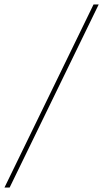

<svg xmlns="http://www.w3.org/2000/svg" viewBox="-47 -765 460 856"><path d="M-27 71 370 -745H393L-4 71Z"/></svg>

Font: DM Sans 9pt Thin
Style: Italic
Weight: 250
Italic angle: -10°
Version: Version 4.004;gftools[0.9.30]